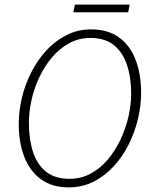

<svg xmlns="http://www.w3.org/2000/svg" viewBox="-20 -798 658 830"><path d="M277 12Q205 12 157 -23Q109 -58 85 -120Q61 -182 61 -262Q61 -317 74.5 -374.5Q88 -432 115 -485Q142 -538 180 -579.5Q218 -621 267 -646Q316 -671 374 -671Q446 -671 494 -636.5Q542 -602 566 -540Q590 -478 590 -397Q590 -342 576.5 -284.5Q563 -227 536.5 -174Q510 -121 472 -79.5Q434 -38 385 -13Q336 12 277 12ZM280 -25Q331 -25 373 -48Q415 -71 447 -109.5Q479 -148 501.5 -196Q524 -244 535.5 -294.5Q547 -345 547 -392Q547 -464 528.5 -518.5Q510 -573 471.5 -603.5Q433 -634 371 -634Q320 -634 278.5 -611Q237 -588 204.5 -549.5Q172 -511 149.5 -463Q127 -415 116 -364.5Q105 -314 105 -267Q105 -195 123 -140.5Q141 -86 179.5 -55.5Q218 -25 280 -25ZM297 -745 304 -778H541L534 -745Z"/></svg>

Font: Source Sans 3 Light
Style: Italic
Weight: 300
Italic angle: -11°
Designer: Paul D. Hunt
Foundry: Adobe
Version: Version 3.046;hotconv 1.0.118;makeotfexe 2.5.65603